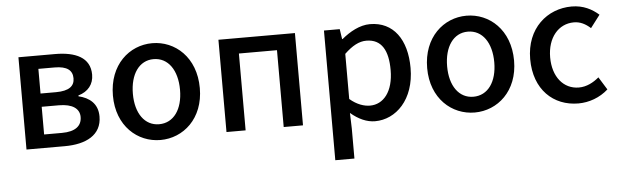

<svg xmlns="http://www.w3.org/2000/svg" viewBox="-49 -740 3680 1140"><g transform="rotate(-5 1791.0 -170.5)"><path d="M87 0H315C442 0 536 -47 536 -158C536 -235 486 -273 422 -288V-293C481 -310 514 -352 514 -409C514 -512 426 -550 305 -550H87ZM199 -324V-471H295C371 -471 402 -444 402 -397C402 -352 371 -324 291 -324ZM199 -80V-245H301C383 -245 424 -214 424 -165C424 -112 386 -80 305 -80Z M885 13C1021 13 1144 -92 1144 -274C1144 -458 1021 -564 885 -564C749 -564 626 -458 626 -274C626 -92 749 13 885 13ZM885 -81C799 -81 745 -158 745 -274C745 -391 799 -469 885 -469C972 -469 1026 -391 1026 -274C1026 -158 972 -81 885 -81Z M1279 0H1393V-458H1620V0H1735V-550H1279Z M1908 223H2022V45L2019 -49C2066 -9 2115 13 2164 13C2288 13 2401 -95 2401 -284C2401 -453 2323 -564 2183 -564C2122 -564 2062 -530 2014 -490H2011L2002 -550H1908ZM2142 -82C2108 -82 2065 -95 2022 -132V-401C2069 -446 2110 -468 2153 -468C2245 -468 2282 -397 2282 -282C2282 -153 2222 -82 2142 -82Z M2758 13C2894 13 3017 -92 3017 -274C3017 -458 2894 -564 2758 -564C2622 -564 2499 -458 2499 -274C2499 -92 2622 13 2758 13ZM2758 -81C2672 -81 2618 -158 2618 -274C2618 -391 2672 -469 2758 -469C2845 -469 2899 -391 2899 -274C2899 -158 2845 -81 2758 -81Z M3376 13C3439 13 3504 -10 3554 -55L3507 -131C3474 -103 3433 -81 3387 -81C3295 -81 3232 -158 3232 -274C3232 -391 3298 -469 3390 -469C3428 -469 3459 -453 3489 -426L3546 -501C3506 -536 3455 -564 3385 -564C3240 -564 3113 -458 3113 -274C3113 -92 3227 13 3376 13Z"/></g></svg>

Font: Noto Sans Japanese Medium
Style: Regular
Weight: 500
Designer: Ryoko NISHIZUKA (kana & ideographs); Paul D. Hunt (Latin, Greek & Cyrillic); Wenlong ZHANG (bopomofo); Sandoll Communica
Foundry: Adobe Systems Incorporated
Version: Version 1.000;PS 1;hotconv 1.0.78;makeotf.lib2.5.61930